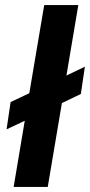

<svg xmlns="http://www.w3.org/2000/svg" viewBox="-20 -740 356 760"><path d="M22 -336 96 -371 155 -720H290L243 -441L316 -476L300 -368L225 -332L169 0H34L78 -262L6 -228Z"/></svg>

Font: Oak Sans
Style: Bold Italic
Weight: 700
Italic angle: -9.5°
Foundry: Erik Kennedy, Walven
Version: Version 1.000